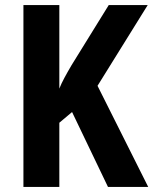

<svg xmlns="http://www.w3.org/2000/svg" viewBox="-20 -734 602 754"><path d="M562 0 363 -397 560 -714H407L261 -478C240 -442 223 -412 213 -386V-714H72V0H213V-252L263 -294L404 0Z"/></svg>

Font: Noto Sans Devanagari UI Condensed
Style: Bold
Weight: 700
Width: 3
Designer: Jelle Bosma - Monotype Design Team
Foundry: Monotype Imaging Inc.
Version: Version 2.004